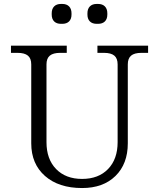

<svg xmlns="http://www.w3.org/2000/svg" viewBox="-20 -930 800 966"><path d="M393.1 16.1Q275.4 16.1 206.3 -44.7Q137.2 -105.5 137.2 -209V-606Q137.2 -636.2 120.4 -650.1Q103.5 -664.1 67.9 -664.1H35.2V-700.2H315.9V-664.1H283.2Q247.6 -664.1 230.7 -650.1Q213.9 -636.2 213.9 -606V-214.8Q213.9 -129.4 262.2 -79.6Q310.5 -29.8 393.1 -29.8Q475.6 -29.8 523.7 -79.6Q571.8 -129.4 571.8 -214.8V-606Q571.8 -636.2 555.2 -650.1Q538.6 -664.1 502.9 -664.1H470.2V-700.2H725.1V-664.1H691.9Q656.2 -664.1 639.6 -650.1Q623 -636.2 623 -606V-209Q623 -105.5 561 -44.7Q499 16.1 393.1 16.1ZM240.2 -856.9V-862.8Q240.2 -885.3 252.4 -897.7Q264.6 -910.2 287.1 -910.2H293Q315.4 -910.2 327.6 -897.7Q339.8 -885.3 339.8 -862.8V-856.9Q339.8 -834.5 327.6 -822.3Q315.4 -810.1 293 -810.1H287.1Q264.6 -810.1 252.4 -822.3Q240.2 -834.5 240.2 -856.9ZM419.9 -856.9V-862.8Q419.9 -885.3 432.1 -897.7Q444.3 -910.2 466.8 -910.2H473.1Q495.6 -910.2 507.8 -897.7Q520 -885.3 520 -862.8V-856.9Q520 -834.5 507.8 -822.3Q495.6 -810.1 473.1 -810.1H466.8Q444.3 -810.1 432.1 -822.3Q419.9 -834.5 419.9 -856.9Z"/></svg>

Font: LT Superior Serif
Style: Regular
Weight: 400
Designer: Daniel Lyons
Foundry: LyonsType
Version: Version 2.120;FEAKit 1.0